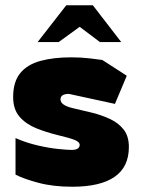

<svg xmlns="http://www.w3.org/2000/svg" viewBox="-20 -700 540 730"><path d="M255 10Q182 10 126 -5Q70 -20 39 -36V-175Q80 -157 123.5 -147Q167 -137 202 -133.5Q237 -130 252 -130Q269 -130 276 -135.5Q283 -141 283 -149Q283 -160 265 -167.5Q247 -175 197 -187Q156 -197 117.5 -212.5Q79 -228 54.5 -256Q30 -284 30 -331Q30 -389 57 -422Q84 -455 134 -468.5Q184 -482 251 -482Q289 -482 322 -478Q355 -474 369 -472L462 -412L417 -305L242 -343Q210 -343 210 -322Q210 -300 256 -289Q292 -281 330 -271.5Q368 -262 399.5 -247Q431 -232 450.5 -207Q470 -182 470 -141Q470 -65 415.5 -27.5Q361 10 255 10ZM123 -540 232 -680H333L441 -540H360L283 -598L203 -540Z"/></svg>

Font: Rowdies
Style: Regular
Weight: 400
Designer: Jaikishan Patel
Version: Version 1.000; ttfautohint (v1.8.3)